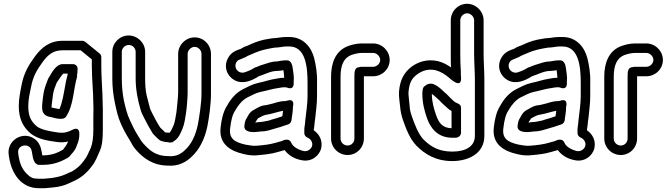

<svg xmlns="http://www.w3.org/2000/svg" viewBox="-20 -780 3538 1012"><path d="M387 -378C389 -383 385 -376 385 -376C386 -384 387 -390 388 -398L389 -416C390 -429 380 -442 364 -442H310C274 -442 250 -391 241 -377C235 -368 232 -363 230 -355L221 -331C210 -303 207 -271 204 -245C203 -236 202 -228 202 -221C202 -209 201 -194 212 -180C223 -167 237 -165 248 -163C272 -157 314 -144 328 -165C369 -226 366 -309 387 -378ZM337 -392C334 -372 329 -361 325 -336C316 -288 309 -238 293 -205C280 -207 265 -210 252 -213V-221C252 -224 253 -230 254 -239C257 -266 260 -294 267 -313L277 -339C278 -343 278 -343 282 -349C291 -362 307 -387 314 -392ZM520 -280C518 -328 514 -385 514 -431V-479C514 -486 511 -493 505 -498L430 -559C426 -562 420 -565 414 -565H310C239 -565 197 -526 166 -485C133 -440 105 -396 93 -328C87 -297 79 -260 79 -221C79 -152 103 -109 142 -76C182 -45 234 -38 284 -31C305 -29 321 -30 339 -34C332 -17 324 -6 312 9C284 25 254 39 204 39H203C202 36 201 28 200 22L197 8C193 -14 181 -34 162 -48C99 -93 14 -38 26 36L28 50C41 133 90 212 185 212H204C212 212 220 212 228 211L259 208C292 205 319 198 346 185L359 179C404 160 436 134 463 97C484 72 494 42 505 18C520 -14 522 -55 522 -97V-173C523 -215 520 -243 520 -280ZM472 -231C473 -215 473 -198 472 -173V-97C472 -58 468 -25 459 -2C447 25 437 49 424 64C423 65 423 65 423 66C405 91 385 109 359 124C352 127 343 130 338 133L325 139C304 148 286 153 254 158L223 161C217 162 211 162 204 162H185C152 162 143 157 122 137C97 112 85 85 78 42L76 28C68 -20 140 -29 147 16L150 31C153 56 161 89 187 89H204C261 89 301 73 340 50C346 46 353 37 355 34C364 24 378 9 383 -8C387 -20 398 -39 398 -69V-74C398 -74 402 -116 362 -96C339 -84 319 -78 290 -81C240 -88 198 -96 174 -114C145 -139 129 -165 129 -221C129 -254 136 -285 143 -318C153 -376 174 -411 206 -455C233 -491 260 -515 310 -515H405L464 -467V-431C464 -365 472 -294 472 -231Z M893 -31C896 -31 889 -32 892 -33C923 -49 934 -84 942 -102C952 -125 957 -161 960 -181C964 -203 969 -267 969 -290V-496C969 -515 987 -533 1006 -533C1025 -533 1042 -515 1042 -496V-287C1042 -237 1031 -167 1023 -124C1011 -66 989 -20 955 11C935 31 907 46 871 43H869C803 43 770 15 735 -24C724 -36 716 -51 703 -72C688 -96 677 -120 664 -148C650 -178 642 -210 633 -250C626 -286 622 -325 622 -366V-507C622 -526 639 -543 659 -543C679 -543 695 -526 695 -507V-366C695 -306 707 -249 721 -202C724 -192 726 -186 730 -178L742 -154C755 -128 769 -102 785 -77C786 -76 787 -74 788 -73L808 -53C815 -46 823 -39 830 -37C837 -35 850 -31 861 -31C888 -27 865 -28 893 -31ZM863 -81C860 -81 857 -81 849 -83C848 -84 846 -87 844 -89L825 -107C811 -128 798 -152 786 -176L774 -200C772 -203 771 -208 769 -215C763 -239 760 -249 753 -277C747 -302 745 -334 745 -366V-507C745 -554 705 -593 658 -593C611 -593 572 -554 572 -507V-366C572 -322 577 -280 585 -240C594 -199 601 -163 618 -126C631 -97 644 -73 661 -46C672 -29 679 -9 697 10C734 52 785 93 868 93C919 97 962 74 989 47C1032 8 1059 -48 1073 -114C1082 -160 1092 -230 1092 -287V-496C1092 -543 1054 -583 1006 -583C959 -583 919 -543 919 -496V-290C919 -274 912 -203 910 -189C907 -169 901 -134 896 -122C889 -106 881 -87 873 -80C869 -80 867 -81 863 -81Z M1601 -345V-272C1601 -231 1593 -184 1589 -145L1587 -123C1586 -115 1584 -108 1584 -100V-78C1584 -68 1591 -59 1600 -55C1616 -49 1630 -31 1625 -11C1621 5 1601 21 1580 16C1551 9 1523 -7 1515 -28C1511 -38 1502 -44 1492 -44C1476 -44 1467 -37 1467 -37L1431 -27C1405 -19 1371 -15 1335 -12C1314 -10 1294 -14 1272 -18C1217 -31 1186 -49 1193 -104C1198 -146 1205 -176 1220 -198C1220 -199 1221 -200 1221 -200C1237 -228 1259 -254 1285 -267C1308 -278 1329 -290 1351 -295C1387 -302 1415 -312 1447 -316C1458 -318 1470 -320 1475 -320H1481C1485 -320 1489 -320 1494 -318C1494 -318 1528 -302 1528 -341V-348C1531 -378 1525 -400 1523 -420C1521 -439 1513 -462 1493 -462H1490C1465 -462 1456 -458 1438 -456C1410 -456 1386 -445 1371 -441C1353 -436 1338 -429 1330 -426C1325 -425 1323 -424 1320 -422C1307 -413 1286 -404 1267 -398C1234 -391 1210 -423 1226 -452C1233 -464 1239 -464 1265 -475C1269 -477 1274 -478 1278 -481C1287 -487 1297 -490 1308 -495L1322 -501C1352 -515 1391 -523 1428 -529C1450 -529 1473 -535 1486 -535H1505C1590 -535 1601 -430 1601 -345ZM1474 -410C1476 -397 1477 -383 1478 -370H1475C1464 -370 1454 -369 1440 -366C1403 -361 1373 -349 1341 -343C1309 -336 1284 -321 1263 -311C1225 -292 1198 -261 1178 -225C1156 -191 1148 -152 1143 -110C1131 -18 1200 17 1261 31C1281 36 1307 42 1340 38C1375 35 1413 31 1445 21L1480 11C1501 39 1531 57 1568 64C1619 76 1663 43 1673 1C1682 -41 1661 -75 1634 -93V-98C1635 -104 1636 -112 1637 -119L1639 -139C1640 -146 1641 -154 1642 -161C1645 -193 1651 -233 1651 -272V-344C1653 -389 1645 -438 1636 -473C1622 -529 1580 -585 1505 -585H1486C1463 -585 1439 -579 1426 -579C1416 -579 1408 -577 1396 -575C1364 -571 1330 -560 1302 -547L1289 -541C1274 -536 1264 -532 1250 -523C1229 -515 1201 -508 1183 -476C1156 -429 1177 -379 1215 -358C1259 -333 1308 -355 1344 -378C1376 -388 1407 -406 1439 -406C1451 -406 1460 -408 1474 -410ZM1492 -249C1489 -248 1485 -247 1481 -247H1476C1467 -247 1446 -243 1437 -240C1424 -235 1407 -232 1388 -227L1368 -224C1345 -219 1329 -206 1318 -201C1297 -191 1288 -171 1283 -162C1271 -145 1270 -131 1268 -116C1265 -92 1291 -84 1314 -84H1323C1334 -84 1345 -86 1353 -87C1379 -87 1398 -93 1411 -97L1428 -102C1431 -103 1441 -106 1445 -107L1459 -111C1472 -115 1481 -119 1498 -124C1508 -127 1515 -136 1516 -145C1519 -169 1524 -191 1524 -218C1524 -218 1538 -264 1492 -249ZM1325 -134C1330 -141 1338 -155 1341 -157C1356 -165 1369 -172 1378 -174L1398 -178C1420 -182 1444 -191 1472 -196C1471 -187 1470 -178 1468 -167C1460 -164 1454 -163 1444 -159L1431 -155C1428 -154 1420 -152 1413 -150L1399 -145C1381 -142 1364 -137 1352 -137C1343 -137 1336 -135 1325 -134Z M1848 -50C1848 -29 1832 -13 1812 -13C1792 -13 1775 -29 1775 -50V-376C1775 -440 1794 -474 1829 -489C1844 -495 1869 -501 1885 -501H1947C1966 -501 1984 -483 1984 -464C1984 -445 1966 -428 1947 -428H1885C1881 -428 1877 -427 1874 -426C1849 -425 1848 -402 1848 -376ZM1898 -50V-376V-378H1947C1994 -378 2034 -416 2034 -464C2034 -511 1994 -551 1947 -551H1885C1858 -551 1829 -543 1809 -535C1748 -509 1725 -448 1725 -376V-50C1725 -2 1764 37 1812 37C1860 37 1898 -2 1898 -50Z M2410 -80V-212C2410 -235 2386 -234 2374 -245L2363 -255C2355 -262 2349 -269 2344 -274L2330 -288C2329 -289 2328 -289 2328 -289C2315 -300 2295 -324 2268 -335C2264 -337 2259 -339 2254 -339C2250 -339 2245 -339 2240 -338C2228 -335 2221 -328 2221 -328C2212 -323 2208 -314 2208 -306C2208 -304 2206 -298 2206 -289C2206 -234 2218 -194 2231 -156C2250 -103 2288 -54 2364 -54H2380C2400 -54 2410 -69 2410 -80ZM2256 -285C2268 -278 2278 -266 2295 -252L2308 -238C2314 -232 2321 -227 2329 -219L2340 -209C2346 -203 2352 -199 2360 -195V-104C2313 -106 2294 -130 2279 -172C2267 -208 2257 -239 2256 -285ZM2479 -497C2479 -450 2483 -404 2483 -362V-64C2483 -9 2436 19 2364 19C2291 19 2249 -8 2211 -46C2185 -74 2167 -121 2151 -166C2144 -187 2140 -201 2139 -222C2138 -240 2132 -282 2133 -292C2137 -344 2150 -367 2180 -389C2207 -408 2237 -418 2276 -410C2304 -402 2326 -388 2346 -371C2355 -363 2414 -308 2410 -372C2409 -381 2409 -391 2409 -401V-403C2407 -431 2406 -466 2406 -497V-673C2406 -692 2423 -710 2442 -710C2461 -710 2479 -692 2479 -673ZM2529 -497V-673C2529 -720 2489 -760 2442 -760C2394 -760 2356 -720 2356 -673V-497C2356 -474 2356 -450 2357 -425C2338 -438 2314 -452 2287 -458C2231 -470 2185 -454 2150 -429C2108 -397 2088 -357 2083 -296C2081 -274 2088 -232 2089 -218C2091 -192 2096 -172 2103 -150C2120 -103 2138 -51 2175 -12C2219 32 2276 69 2364 69C2445 69 2533 32 2533 -64V-362C2533 -407 2529 -453 2529 -497Z M3041 -345V-272C3041 -231 3033 -184 3029 -145L3027 -123C3026 -115 3024 -108 3024 -100V-78C3024 -68 3031 -59 3040 -55C3056 -49 3070 -31 3065 -11C3061 5 3041 21 3020 16C2991 9 2963 -7 2955 -28C2951 -38 2942 -44 2932 -44C2916 -44 2907 -37 2907 -37L2871 -27C2845 -19 2811 -15 2775 -12C2754 -10 2734 -14 2712 -18C2657 -31 2626 -49 2633 -104C2638 -146 2645 -176 2660 -198C2660 -199 2661 -200 2661 -200C2677 -228 2699 -254 2725 -267C2748 -278 2769 -290 2791 -295C2827 -302 2855 -312 2887 -316C2898 -318 2910 -320 2915 -320H2921C2925 -320 2929 -320 2934 -318C2934 -318 2968 -302 2968 -341V-348C2971 -378 2965 -400 2963 -420C2961 -439 2953 -462 2933 -462H2930C2905 -462 2896 -458 2878 -456C2850 -456 2826 -445 2811 -441C2793 -436 2778 -429 2770 -426C2765 -425 2763 -424 2760 -422C2747 -413 2726 -404 2707 -398C2674 -391 2650 -423 2666 -452C2673 -464 2679 -464 2705 -475C2709 -477 2714 -478 2718 -481C2727 -487 2737 -490 2748 -495L2762 -501C2792 -515 2831 -523 2868 -529C2890 -529 2913 -535 2926 -535H2945C3030 -535 3041 -430 3041 -345ZM2914 -410C2916 -397 2917 -383 2918 -370H2915C2904 -370 2894 -369 2880 -366C2843 -361 2813 -349 2781 -343C2749 -336 2724 -321 2703 -311C2665 -292 2638 -261 2618 -225C2596 -191 2588 -152 2583 -110C2571 -18 2640 17 2701 31C2721 36 2747 42 2780 38C2815 35 2853 31 2885 21L2920 11C2941 39 2971 57 3008 64C3059 76 3103 43 3113 1C3122 -41 3101 -75 3074 -93V-98C3075 -104 3076 -112 3077 -119L3079 -139C3080 -146 3081 -154 3082 -161C3085 -193 3091 -233 3091 -272V-344C3093 -389 3085 -438 3076 -473C3062 -529 3020 -585 2945 -585H2926C2903 -585 2879 -579 2866 -579C2856 -579 2848 -577 2836 -575C2804 -571 2770 -560 2742 -547L2729 -541C2714 -536 2704 -532 2690 -523C2669 -515 2641 -508 2623 -476C2596 -429 2617 -379 2655 -358C2699 -333 2748 -355 2784 -378C2816 -388 2847 -406 2879 -406C2891 -406 2900 -408 2914 -410ZM2932 -249C2929 -248 2925 -247 2921 -247H2916C2907 -247 2886 -243 2877 -240C2864 -235 2847 -232 2828 -227L2808 -224C2785 -219 2769 -206 2758 -201C2737 -191 2728 -171 2723 -162C2711 -145 2710 -131 2708 -116C2705 -92 2731 -84 2754 -84H2763C2774 -84 2785 -86 2793 -87C2819 -87 2838 -93 2851 -97L2868 -102C2871 -103 2881 -106 2885 -107L2899 -111C2912 -115 2921 -119 2938 -124C2948 -127 2955 -136 2956 -145C2959 -169 2964 -191 2964 -218C2964 -218 2978 -264 2932 -249ZM2765 -134C2770 -141 2778 -155 2781 -157C2796 -165 2809 -172 2818 -174L2838 -178C2860 -182 2884 -191 2912 -196C2911 -187 2910 -178 2908 -167C2900 -164 2894 -163 2884 -159L2871 -155C2868 -154 2860 -152 2853 -150L2839 -145C2821 -142 2804 -137 2792 -137C2783 -137 2776 -135 2765 -134Z M3288 -50C3288 -29 3272 -13 3252 -13C3232 -13 3215 -29 3215 -50V-376C3215 -440 3234 -474 3269 -489C3284 -495 3309 -501 3325 -501H3387C3406 -501 3424 -483 3424 -464C3424 -445 3406 -428 3387 -428H3325C3321 -428 3317 -427 3314 -426C3289 -425 3288 -402 3288 -376ZM3338 -50V-376V-378H3387C3434 -378 3474 -416 3474 -464C3474 -511 3434 -551 3387 -551H3325C3298 -551 3269 -543 3249 -535C3188 -509 3165 -448 3165 -376V-50C3165 -2 3204 37 3252 37C3300 37 3338 -2 3338 -50Z"/></svg>

Font: Blanket
Style: BdOutline
Weight: 700
Foundry: Cannot Into Space Fonts
Version: Version 0.9